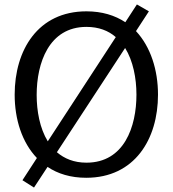

<svg xmlns="http://www.w3.org/2000/svg" viewBox="-20 -789 777 864"><path d="M133 55 194 -38C240 -7 298 11 368 11C586 11 691 -163 691 -363C691 -474 658 -578 592 -649L650 -738L596 -769L544 -689C497 -720 439 -738 369 -738C150 -738 46 -563 46 -363C46 -252 79 -148 146 -78L81 22ZM145 -362C145 -505 200 -668 369 -668C424 -668 468 -651 501 -622L195 -153C159 -212 145 -289 145 -362ZM369 -57C313 -57 270 -75 236 -104L543 -573C579 -515 594 -437 594 -363C594 -219 539 -57 369 -57Z"/></svg>

Font: Rosario
Style: Regular
Weight: 400
Designer: Hector Gatti
Foundry: Omnibus Type
Version: Version 1.100